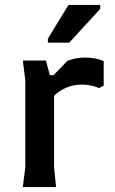

<svg xmlns="http://www.w3.org/2000/svg" viewBox="-20 -754 463 774"><path d="M72 0 82 -80V-430L72 -510H165L181 -451H198V-80L206 0ZM158 -306V-412L252 -509Q286 -522 323 -522Q342 -522 360.5 -519Q379 -516 398 -508V-409L380 -399Q360 -407 342.5 -410Q325 -413 310 -413Q263 -413 222.5 -387.5Q182 -362 158 -306ZM259 -582H173V-598L256 -734H384V-718Z"/></svg>

Font: AR One Sans SemiBold
Style: Regular
Weight: 600
Designer: Niteesh Yadav
Foundry: Niteesh Yadav
Version: Version 1.001;gftools[0.9.33]